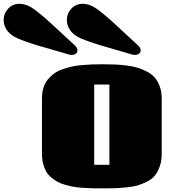

<svg xmlns="http://www.w3.org/2000/svg" viewBox="-188 -991 920 1025"><path d="M0 0ZM546.4 -751Q563 -736.3 563 -721.7Q563 -711.4 554.2 -704.6Q545.4 -697.8 532.2 -697.8Q523.4 -697.8 516.6 -700.2Q491.7 -708 438 -723.1Q384.3 -738.3 350.8 -748.3Q317.4 -758.3 280.3 -771.5Q243.2 -784.7 225.6 -794.9Q197.3 -811.5 183.1 -835Q168.9 -858.4 168.9 -883.8Q168.9 -919.4 193.1 -945.1Q217.3 -970.7 253.9 -970.7Q283.7 -970.7 314.9 -952.6Q332 -942.9 362.5 -917.7Q393.1 -892.6 417.2 -870.4Q441.4 -848.1 485.4 -807.4Q529.3 -766.6 546.4 -751ZM209 -751Q225.6 -736.3 225.6 -721.7Q225.6 -711.4 216.8 -704.6Q208 -697.8 194.8 -697.8Q186 -697.8 179.2 -700.2Q154.3 -708 100.6 -723.1Q46.9 -738.3 13.4 -748.3Q-20 -758.3 -57.1 -771.5Q-94.2 -784.7 -111.8 -794.9Q-140.1 -811.5 -154.3 -835Q-168.5 -858.4 -168.5 -883.8Q-168.5 -919.4 -144.3 -945.1Q-120.1 -970.7 -83.5 -970.7Q-53.7 -970.7 -22.5 -952.6Q-5.4 -942.9 25.1 -917.7Q55.7 -892.6 79.8 -870.4Q104 -848.1 147.9 -807.4Q191.9 -766.6 209 -751ZM357.4 14.6Q327.1 14.6 305.2 14.2Q283.2 13.7 254.4 11.7Q225.6 9.8 204.8 6.1Q184.1 2.4 159.9 -4.4Q135.7 -11.2 118.9 -20.5Q102.1 -29.8 85.2 -43.9Q68.4 -58.1 58.3 -75.7Q48.3 -93.3 42.2 -117.2Q36.1 -141.1 36.1 -169.9V-465.3Q36.1 -496.1 43.7 -521.7Q51.3 -547.4 66.2 -565.4Q81.1 -583.5 99.4 -597.4Q117.7 -611.3 143.1 -620.1Q168.5 -628.9 192.1 -634.8Q215.8 -640.6 246.8 -643.3Q277.8 -646 302.2 -647Q326.7 -647.9 357.9 -647.9Q396 -647.9 425 -646.7Q454.1 -645.5 488.8 -641.1Q523.4 -636.7 548.6 -628.9Q573.7 -621.1 598.9 -607.4Q624 -593.8 639.9 -574.7Q655.8 -555.7 665.5 -527.8Q675.3 -500 675.3 -464.8V-169.4Q675.3 -131.8 664.8 -102.5Q654.3 -73.2 638.9 -54Q623.5 -34.7 596.4 -21.2Q569.3 -7.8 545.9 -1Q522.5 5.9 484.9 9.5Q447.3 13.2 422.6 13.9Q397.9 14.6 357.4 14.6ZM314.9 -111.3H396V-539.6H314.9Z"/></svg>

Font: Coda ExtraBold
Style: Regular
Weight: 800
Version: Version 2.001; ttfautohint (v0.8) -r 50 -G 200 -x